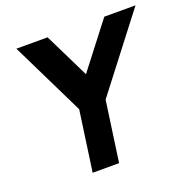

<svg xmlns="http://www.w3.org/2000/svg" viewBox="-125 -821 932 942"><g transform="rotate(-20 341.0 -350.0)"><path d="M517 -700H680L384 -315.5L339.5 0H201.5L246 -315.5L58 -700H221L336 -465.5Z"/></g></svg>

Font: Urbanist ExtraBold
Style: Italic
Weight: 800
Italic angle: -8°
Designer: Corey Hu
Foundry: Corey Hu
Version: Version 1.321; ttfautohint (v1.8.4.7-5d5b)